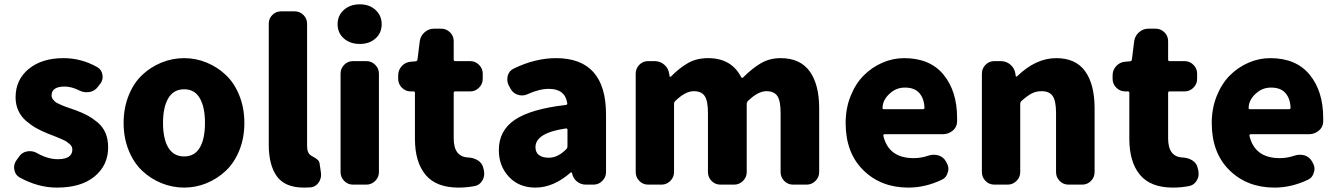

<svg xmlns="http://www.w3.org/2000/svg" viewBox="-20 -851 6161 885"><path d="M242.2 13.7Q155.3 13.7 70.3 -33.2Q49.8 -44.9 45.9 -69.3Q44.9 -74.2 44.9 -79.1Q44.9 -97.7 56.6 -113.3L68.4 -129.9Q82 -149.4 105.5 -153.3Q111.3 -154.3 117.2 -154.3Q134.8 -154.3 150.4 -145.5Q200.2 -117.2 246.1 -117.2Q313.5 -117.2 313.5 -162.1Q313.5 -168.9 310.5 -175.3Q307.6 -181.6 300.3 -187.5Q293 -193.4 287.1 -197.8Q281.2 -202.1 268.6 -207.5Q255.9 -212.9 248.5 -216.3Q241.2 -219.7 224.1 -226.1Q207 -232.4 200.2 -235.4Q170.9 -247.1 147.5 -260.3Q124 -273.4 101.1 -293Q78.1 -312.5 64.9 -340.3Q51.8 -368.2 51.8 -402.3Q51.8 -483.4 112.3 -533.2Q172.9 -583 272.5 -583Q354.5 -583 427.7 -542Q448.2 -530.3 452.1 -506.8Q453.1 -502 453.1 -497.1Q453.1 -478.5 441.4 -463.9L430.7 -450.2Q417 -431.6 392.6 -426.8Q385.7 -425.8 378.9 -425.8Q362.3 -425.8 346.7 -433.6Q309.6 -452.1 278.3 -452.1Q217.8 -452.1 217.8 -411.1Q217.8 -405.3 219.7 -400.4Q221.7 -395.5 225.6 -391.1Q229.5 -386.7 233.4 -382.8Q237.3 -378.9 244.6 -375.5Q252 -372.1 257.8 -369.1Q263.7 -366.2 273.9 -362.3Q284.2 -358.4 291 -356Q297.9 -353.5 309.6 -349.6Q321.3 -345.7 329.1 -342.8Q360.4 -331.1 383.3 -318.8Q406.2 -306.6 430.2 -286.6Q454.1 -266.6 466.3 -237.8Q478.5 -209 478.5 -171.9Q478.5 -89.8 416.5 -38.1Q354.5 13.7 242.2 13.7Z M829.1 13.7Q774.4 13.7 724.1 -6.8Q673.8 -27.3 634.8 -64.5Q595.7 -101.6 572.8 -158.7Q549.8 -215.8 549.8 -284.2Q549.8 -352.5 572.8 -410.2Q595.7 -467.8 634.8 -504.9Q673.8 -542 724.1 -562.5Q774.4 -583 829.1 -583Q882.8 -583 932.6 -562.5Q982.4 -542 1021.5 -504.9Q1060.5 -467.8 1083.5 -410.2Q1106.4 -352.5 1106.4 -284.2Q1106.4 -215.8 1083.5 -158.7Q1060.5 -101.6 1021.5 -64.5Q982.4 -27.3 932.6 -6.8Q882.8 13.7 829.1 13.7ZM829.1 -129.9Q877 -129.9 900.9 -170.4Q924.8 -210.9 924.8 -284.2Q924.8 -357.4 900.9 -398.4Q877 -439.5 829.1 -439.5Q780.3 -439.5 755.9 -398.4Q731.4 -357.4 731.4 -284.2Q731.4 -210.9 755.9 -170.4Q780.3 -129.9 829.1 -129.9Z M1380.9 13.7Q1293.9 13.7 1256.3 -38.1Q1218.8 -89.8 1218.8 -184.6V-741.2Q1218.8 -765.6 1235.4 -782.2Q1252 -798.8 1276.4 -798.8H1337.9Q1361.3 -798.8 1378.4 -782.2Q1395.5 -765.6 1395.5 -741.2V-177.7Q1395.5 -144.5 1414.1 -133.8Q1415 -132.8 1423.3 -128.4Q1431.6 -124 1434.1 -122.1Q1436.5 -120.1 1441.9 -116.2Q1447.3 -112.3 1449.7 -107.9Q1452.1 -103.5 1453.1 -97.7L1459 -57.6Q1460 -51.8 1460 -45.9Q1460 -27.3 1450.2 -11.7Q1436.5 9.8 1412.1 12.7Q1397.5 13.7 1380.9 13.7Z M1607.4 0Q1583 0 1566.4 -17.1Q1549.8 -34.2 1549.8 -57.6V-511.7Q1549.8 -535.2 1566.4 -552.2Q1583 -569.3 1607.4 -569.3H1668.9Q1692.4 -569.3 1709.5 -552.2Q1726.6 -535.2 1726.6 -511.7V-57.6Q1726.6 -34.2 1709.5 -17.1Q1692.4 0 1668.9 0ZM1638.7 -648.4Q1593.8 -648.4 1564.9 -673.8Q1536.1 -699.2 1536.1 -739.3Q1536.1 -779.3 1564.9 -805.2Q1593.8 -831.1 1638.7 -831.1Q1682.6 -831.1 1710.9 -805.2Q1739.3 -779.3 1739.3 -739.3Q1739.3 -699.2 1710.9 -673.8Q1682.6 -648.4 1638.7 -648.4Z M2093.8 13.7Q1990.2 13.7 1941.4 -45.4Q1892.6 -104.5 1892.6 -210.9V-422.9Q1892.6 -429.7 1885.7 -429.7H1873Q1849.6 -429.7 1832.5 -446.8Q1815.4 -463.9 1815.4 -487.3V-503.9Q1815.4 -528.3 1832 -546.4Q1848.6 -564.5 1873 -566.4L1895.5 -568.4Q1903.3 -569.3 1904.3 -576.2L1915 -662.1Q1918.9 -686.5 1937.5 -702.6Q1956.1 -718.8 1980.5 -718.8H2013.7Q2037.1 -718.8 2054.2 -702.1Q2071.3 -685.5 2071.3 -661.1V-576.2Q2071.3 -569.3 2078.1 -569.3H2147.5Q2170.9 -569.3 2188 -552.2Q2205.1 -535.2 2205.1 -511.7V-487.3Q2205.1 -463.9 2188 -446.8Q2170.9 -429.7 2147.5 -429.7H2078.1Q2071.3 -429.7 2071.3 -422.9V-212.9Q2071.3 -127.9 2138.7 -125Q2163.1 -124 2182.6 -111.8Q2202.1 -99.6 2207 -79.1L2210.9 -63.5Q2211.9 -55.7 2211.9 -48.8Q2211.9 -33.2 2203.1 -18.6Q2190.4 2.9 2167 6.8Q2130.9 13.7 2093.8 13.7Z M2448.2 13.7Q2372.1 13.7 2325.7 -36.1Q2279.3 -85.9 2279.3 -159.2Q2279.3 -249 2353 -298.8Q2426.8 -348.6 2587.9 -367.2Q2595.7 -368.2 2594.7 -375Q2585 -441.4 2509.8 -441.4Q2465.8 -441.4 2412.1 -417Q2399.4 -411.1 2385.7 -411.1Q2377 -411.1 2367.2 -414.1Q2344.7 -420.9 2333 -442.4L2325.2 -457Q2318.4 -470.7 2318.4 -484.4Q2318.4 -493.2 2320.3 -502Q2327.1 -525.4 2348.6 -535.2Q2447.3 -583 2543 -583Q2773.4 -583 2773.4 -323.2V-57.6Q2773.4 -34.2 2756.3 -17.1Q2739.3 0 2715.8 0H2680.7Q2657.2 0 2639.6 -14.2Q2622.1 -28.3 2617.2 -50.8L2616.2 -54.7Q2615.2 -56.6 2613.3 -56.6Q2611.3 -56.6 2610.4 -55.7Q2531.2 13.7 2448.2 13.7ZM2509.8 -124Q2551.8 -124 2590.8 -164.1Q2595.7 -168.9 2595.7 -176.8V-252.9Q2595.7 -258.8 2589.8 -258.8Q2588.9 -258.8 2587.9 -258.8Q2448.2 -238.3 2448.2 -172.9Q2448.2 -148.4 2464.4 -136.2Q2480.5 -124 2509.8 -124Z M2967.8 0Q2943.4 0 2926.8 -17.1Q2910.2 -34.2 2910.2 -57.6V-511.7Q2910.2 -535.2 2926.8 -552.2Q2943.4 -569.3 2967.8 -569.3H2997.1Q3022.5 -569.3 3041.5 -553.2Q3060.5 -537.1 3064.5 -511.7L3066.4 -499Q3066.4 -497.1 3068.8 -497.1Q3071.3 -497.1 3072.3 -498Q3113.3 -539.1 3152.3 -561Q3191.4 -583 3244.1 -583Q3351.6 -583 3396.5 -495.1Q3400.4 -489.3 3405.3 -494.1Q3447.3 -536.1 3487.3 -559.6Q3527.3 -583 3578.1 -583Q3668 -583 3711.9 -522.5Q3755.9 -461.9 3755.9 -351.6V-57.6Q3755.9 -34.2 3738.8 -17.1Q3721.7 0 3698.2 0H3635.7Q3611.3 0 3594.7 -17.1Q3578.1 -34.2 3578.1 -57.6V-330.1Q3578.1 -386.7 3563 -408.7Q3547.9 -430.7 3512.7 -430.7Q3473.6 -430.7 3426.8 -384.8Q3421.9 -379.9 3421.9 -373V-57.6Q3421.9 -34.2 3404.8 -17.1Q3387.7 0 3364.3 0H3300.8Q3276.4 0 3259.8 -17.1Q3243.2 -34.2 3243.2 -57.6V-330.1Q3243.2 -386.7 3228 -408.7Q3212.9 -430.7 3177.7 -430.7Q3138.7 -430.7 3091.8 -384.8Q3086.9 -379.9 3086.9 -373V-57.6Q3086.9 -34.2 3069.8 -17.1Q3052.7 0 3029.3 0Z M4167 13.7Q4041 13.7 3959.5 -66.4Q3877.9 -146.5 3877.9 -284.2Q3877.9 -351.6 3900.9 -408.7Q3923.8 -465.8 3961.4 -503.4Q3999 -541 4047.4 -562Q4095.7 -583 4147.5 -583Q4266.6 -583 4329.1 -506.8Q4391.6 -430.7 4391.6 -307.6Q4391.6 -298.8 4391.6 -289.1Q4390.6 -264.6 4371.1 -248.5Q4351.6 -232.4 4326.2 -232.4H4057.6Q4054.7 -232.4 4052.7 -230Q4050.8 -227.5 4051.8 -224.6Q4076.2 -122.1 4191.4 -122.1Q4226.6 -122.1 4259.8 -133.8Q4271.5 -137.7 4284.2 -137.7Q4294.9 -137.7 4305.7 -134.8Q4328.1 -127.9 4339.8 -107.4L4342.8 -101.6Q4351.6 -86.9 4351.6 -72.3Q4351.6 -64.5 4348.6 -56.6Q4342.8 -32.2 4321.3 -22.5Q4245.1 13.7 4167 13.7ZM4047.9 -352.5Q4047.9 -347.7 4054.7 -347.7H4233.4Q4241.2 -347.7 4241.2 -354.5Q4241.2 -355.5 4241.2 -355.5Q4239.3 -397.5 4217.3 -422.4Q4195.3 -447.3 4151.4 -447.3Q4113.3 -447.3 4085.9 -423.8Q4047.9 -392.6 4047.9 -352.5Z M4563.5 0Q4539.1 0 4522.5 -17.1Q4505.9 -34.2 4505.9 -57.6V-511.7Q4505.9 -535.2 4522.5 -552.2Q4539.1 -569.3 4563.5 -569.3H4592.8Q4618.2 -569.3 4637.2 -553.2Q4656.2 -537.1 4660.2 -511.7L4662.1 -500Q4662.1 -498 4664.6 -498Q4667 -498 4668 -499Q4753.9 -583 4848.6 -583Q4938.5 -583 4981.9 -522.5Q5025.4 -461.9 5025.4 -351.6V-57.6Q5025.4 -34.2 5008.8 -17.1Q4992.2 0 4967.8 0H4905.3Q4880.9 0 4864.3 -17.1Q4847.7 -34.2 4847.7 -57.6V-330.1Q4847.7 -386.7 4832 -408.7Q4816.4 -430.7 4781.2 -430.7Q4754.9 -430.7 4734.9 -419.9Q4714.8 -409.2 4687.5 -384.8Q4682.6 -379.9 4682.6 -373V-57.6Q4682.6 -34.2 4665.5 -17.1Q4648.4 0 4625 0Z M5386.7 13.7Q5283.2 13.7 5234.4 -45.4Q5185.5 -104.5 5185.5 -210.9V-422.9Q5185.5 -429.7 5178.7 -429.7H5166Q5142.6 -429.7 5125.5 -446.8Q5108.4 -463.9 5108.4 -487.3V-503.9Q5108.4 -528.3 5125 -546.4Q5141.6 -564.5 5166 -566.4L5188.5 -568.4Q5196.3 -569.3 5197.3 -576.2L5208 -662.1Q5211.9 -686.5 5230.5 -702.6Q5249 -718.8 5273.4 -718.8H5306.6Q5330.1 -718.8 5347.2 -702.1Q5364.3 -685.5 5364.3 -661.1V-576.2Q5364.3 -569.3 5371.1 -569.3H5440.4Q5463.9 -569.3 5481 -552.2Q5498 -535.2 5498 -511.7V-487.3Q5498 -463.9 5481 -446.8Q5463.9 -429.7 5440.4 -429.7H5371.1Q5364.3 -429.7 5364.3 -422.9V-212.9Q5364.3 -127.9 5431.6 -125Q5456.1 -124 5475.6 -111.8Q5495.1 -99.6 5500 -79.1L5503.9 -63.5Q5504.9 -55.7 5504.9 -48.8Q5504.9 -33.2 5496.1 -18.6Q5483.4 2.9 5460 6.8Q5423.8 13.7 5386.7 13.7Z M5854.5 13.7Q5728.5 13.7 5647 -66.4Q5565.4 -146.5 5565.4 -284.2Q5565.4 -351.6 5588.4 -408.7Q5611.3 -465.8 5648.9 -503.4Q5686.5 -541 5734.9 -562Q5783.2 -583 5835 -583Q5954.1 -583 6016.6 -506.8Q6079.1 -430.7 6079.1 -307.6Q6079.1 -298.8 6079.1 -289.1Q6078.1 -264.6 6058.6 -248.5Q6039.1 -232.4 6013.7 -232.4H5745.1Q5742.2 -232.4 5740.2 -230Q5738.3 -227.5 5739.3 -224.6Q5763.7 -122.1 5878.9 -122.1Q5914.1 -122.1 5947.3 -133.8Q5959 -137.7 5971.7 -137.7Q5982.4 -137.7 5993.2 -134.8Q6015.6 -127.9 6027.3 -107.4L6030.3 -101.6Q6039.1 -86.9 6039.1 -72.3Q6039.1 -64.5 6036.1 -56.6Q6030.3 -32.2 6008.8 -22.5Q5932.6 13.7 5854.5 13.7ZM5735.4 -352.5Q5735.4 -347.7 5742.2 -347.7H5920.9Q5928.7 -347.7 5928.7 -354.5Q5928.7 -355.5 5928.7 -355.5Q5926.8 -397.5 5904.8 -422.4Q5882.8 -447.3 5838.9 -447.3Q5800.8 -447.3 5773.4 -423.8Q5735.4 -392.6 5735.4 -352.5Z"/></svg>

Font: Gen Jyuu Gothic Heavy
Style: Bold
Weight: 900
Designer: [Source Han Sans]
Ryoko NISHIZUKA  (kana & ideographs); Paul D. Hunt (Latin, Greek & Cyrillic); Wenlong ZHANG  (bopomofo
Version: Version 1.002.20150607